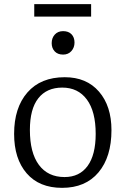

<svg xmlns="http://www.w3.org/2000/svg" viewBox="-20 -891 605 925"><path d="M279 14Q169 14 108.5 -56Q48 -126 48 -246Q48 -372 112 -445.5Q176 -519 292 -519Q397 -519 457 -449.5Q517 -380 517 -264Q517 -135 454.5 -60.5Q392 14 279 14ZM291 -38Q363 -38 402 -91.5Q441 -145 441 -246Q441 -354 398.5 -411.5Q356 -469 280 -469Q205 -469 164.5 -417.5Q124 -366 124 -265Q124 -155 167.5 -96.5Q211 -38 291 -38ZM284 -628Q258 -628 243.5 -643.5Q229 -659 229 -683Q229 -708 244 -724.5Q259 -741 284 -741Q310 -741 324.5 -726Q339 -711 339 -686Q339 -662 324 -645Q309 -628 284 -628ZM145 -811V-871H419V-811Z"/></svg>

Font: Literata 12pt Light
Style: Regular
Weight: 300
Designer: Latin by Veronika Burian and Jose Scaglione. Greek by Irene Vlachou. Cyrillic by Vera Evstafieva.
Foundry: TypeTogether
Version: Version 3.002